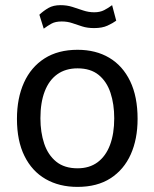

<svg xmlns="http://www.w3.org/2000/svg" viewBox="-20 -722 605 752"><path d="M283.5 10Q212 10 158.7 -20.7Q105.3 -51.4 75.9 -110.9Q46.4 -170.3 46.4 -256.3Q46.4 -337.5 73.9 -398.4Q101.4 -459.3 154.5 -493.2Q207.5 -527 283.8 -527Q355.3 -527 408 -495.7Q460.7 -464.4 489.8 -404Q518.9 -343.7 518.9 -256.3Q518.9 -177.3 492.1 -117.4Q465.2 -57.5 413 -23.8Q360.7 10 283.5 10ZM283.8 -62.8Q330.2 -62.8 362.2 -86.5Q394.2 -110.2 410.8 -154.1Q427.4 -198.1 427.4 -258.7Q427.4 -314 412.8 -358.3Q398.2 -402.6 366.5 -428.5Q334.8 -454.3 283.8 -454.3Q236.9 -454.3 204.4 -431.1Q171.9 -407.9 155.1 -364Q138.3 -320.2 138.3 -258.7Q138.3 -204 153.1 -159.5Q168 -115.1 200.1 -88.9Q232.3 -62.8 283.8 -62.8ZM435.2 -641Q422.1 -631.4 401.2 -621.7Q380.3 -612 348.8 -612Q322 -612 302 -618.5Q281.9 -625 263.1 -631.4Q244.3 -637.9 221.6 -637.9Q197.1 -637.9 182 -629.6Q167 -621.4 151.3 -609.7L134.2 -664.4Q150.7 -679.8 169.7 -690.8Q188.8 -701.8 217.2 -701.8Q242 -701.8 263.7 -694.9Q285.4 -687.9 306.2 -680.9Q327 -673.9 349.1 -673.9Q371.7 -673.9 388 -682.3Q404.3 -690.7 419.1 -701.8Z"/></svg>

Font: Public Sans Thin
Style: Regular
Weight: 100
Designer: The Public Sans project authors (U.S. Web Design System). Libre Franklin designed by Pablo Impallari and Rodrigo Fuenzal
Version: Version 1.008